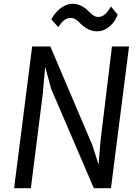

<svg xmlns="http://www.w3.org/2000/svg" viewBox="-20 -992 729 1012"><path d="M142.7 0H54.3L149.5 -747H245.3L466.2 -228.2L499.7 -124.5L509.2 -244.4L570.1 -747H660.1L564.9 0H474.6L249.8 -523.3L218 -640L205.4 -497.5ZM492.5 -827Q466.3 -827 443.8 -838.6Q421.3 -850.2 404.8 -867Q390.2 -882.4 378.9 -889.9Q367.6 -897.4 352 -897.4Q333.2 -897.4 317.6 -884.8Q302.1 -872.2 287.3 -849.1L251 -889.4Q260.7 -910.4 278.2 -929.3Q295.7 -948.2 317.8 -960.2Q339.9 -972.1 362.8 -972.1Q386.5 -972.1 408.6 -961Q430.7 -949.9 449.5 -930.4Q464.1 -915.9 474.7 -909.3Q485.4 -902.7 497.6 -902.7Q513.3 -902.7 525.8 -911.1Q538.3 -919.5 547.9 -932.1Q557.6 -944.7 564.8 -957.9L599.7 -915.7Q592.5 -891.8 576.2 -871.6Q559.8 -851.5 538.1 -839.2Q516.4 -827 492.5 -827Z"/></svg>

Font: Merriweather Sans Variable Regular
Style: Italic
Weight: 300
Italic angle: -8°
Designer: Eben Sorkin
Foundry: Eben Sorkin
Version: Version 2.001